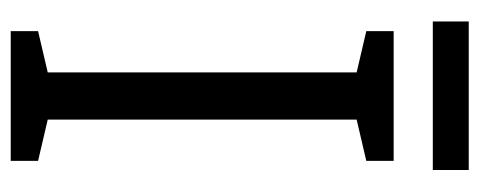

<svg xmlns="http://www.w3.org/2000/svg" viewBox="-288 -606 894 358"><g transform="rotate(90 159.0 -427.0)"><path d="M297 -854H20V-787H297ZM280 0V-51L203 -69V-645L280 -663V-714H38V-663L115 -645V-69L38 -51V0Z"/></g></svg>

Font: Noto Sans Armenian SemiCondensed
Style: Regular
Weight: 400
Width: 4
Designer: Monotype Design Team
Foundry: Monotype Imaging Inc.
Version: Version 2.008